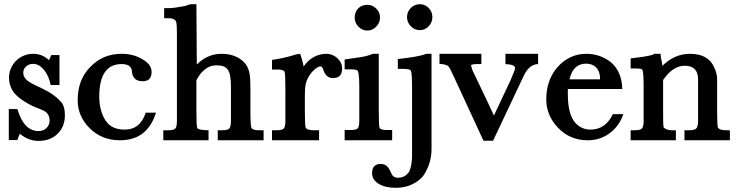

<svg xmlns="http://www.w3.org/2000/svg" viewBox="-20 -670 3540 917"><path d="M22 -149H63Q94 -44 164 -44Q187 -44 202 -58.5Q217 -73 217 -95Q217 -118 202 -132Q195 -140 173 -148H174Q162 -153 152.5 -156.5Q143 -160 135 -164Q60 -201 37 -242Q23 -270 23 -298Q23 -322 32 -343Q41 -364 56.5 -379.5Q72 -395 93 -404Q114 -413 139 -413Q181 -413 214 -383Q217 -388 219 -393.5Q221 -399 225 -407H264V-264H222Q213 -309 189.5 -337Q166 -365 138 -365Q118 -365 104.5 -352.5Q91 -340 91 -323Q91 -303 107.5 -288Q124 -273 170 -253Q241 -220 270 -184L269 -186Q290 -165 290 -120Q290 -66 255.5 -31.5Q221 3 164 3Q116 3 75 -31Q68 -18 63 -1H22Z M725 -132Q684 0 553 0Q466 0 408 -58Q351 -115 351 -191Q351 -289 410 -349Q470 -413 561 -413Q615 -413 657 -389Q704 -363 704 -327Q704 -282 662 -282Q617 -282 611 -322L609 -336Q603 -364 561 -364Q454 -364 454 -208Q454 -173 462.5 -143Q471 -113 487 -90V-91Q514 -51 576 -51Q650 -51 676 -132Z M920 -362Q971 -413 1038 -413Q1100 -413 1139 -379Q1167 -355 1173 -312Q1176 -294 1176 -244V-141Q1176 -69 1181 -59Q1186 -48 1218 -48H1239V0H1020V-48H1043Q1068 -48 1075.5 -56.5Q1083 -65 1083 -93V-252Q1083 -282 1080 -302.5Q1077 -323 1069 -335.5Q1061 -348 1047.5 -353Q1034 -358 1013 -358Q956 -358 918 -287V-141Q918 -104 919 -84Q920 -64 922 -59Q928 -48 976 -48V0H760V-48H784Q810 -48 817.5 -56.5Q825 -65 825 -93V-510Q825 -533 824 -547Q823 -561 821 -567V-566Q815 -583 784 -583H764V-631H782Q797 -631 816.5 -633.5Q836 -636 862 -641L871 -643H868Q873 -645 878.5 -646.5Q884 -648 891 -650H918Z M1414 -413Q1420 -394 1424 -380Q1428 -366 1430 -352Q1450 -382 1478.5 -397.5Q1507 -413 1539 -413Q1569 -413 1591.5 -392Q1614 -371 1614 -343Q1614 -297 1570 -297Q1536 -297 1523 -340Q1518 -353 1511 -353Q1495 -353 1470 -326Q1447 -298 1441 -272Q1436 -254 1436 -207V-141Q1436 -66 1440 -61Q1446 -48 1477 -48H1504V0H1279V-48H1303Q1328 -48 1335.5 -56.5Q1343 -65 1343 -93V-245Q1343 -320 1339 -328Q1333 -338 1303 -338H1279V-384Q1302 -387 1330.5 -393Q1359 -399 1394 -410Z M1674 -586Q1674 -612 1690.5 -629.5Q1707 -647 1735 -647Q1758 -647 1776.5 -629.5Q1795 -612 1795 -586Q1795 -561 1776.5 -542.5Q1758 -524 1735 -524Q1710 -524 1692 -542.5Q1674 -561 1674 -586ZM1789 -140Q1789 -67 1793 -59Q1799 -49 1828 -49H1853V0H1626V-49H1655Q1681 -49 1688.5 -57Q1696 -65 1696 -92V-251Q1696 -318 1689 -331Q1684 -339 1652 -339H1626V-386Q1669 -392 1702 -397Q1735 -402 1761 -413H1789Z M1924 -588Q1924 -614 1942 -632Q1960 -650 1985 -650Q2010 -650 2027.5 -632Q2045 -614 2045 -588Q2045 -563 2027.5 -544.5Q2010 -526 1985 -526Q1960 -526 1942 -544.5Q1924 -563 1924 -588ZM2041 44Q2041 84 2026 124Q2019 141 2009.5 157.5Q2000 174 1987 185Q1939 227 1870 227Q1819 227 1788 207.5Q1757 188 1757 157Q1757 113 1799 113Q1829 113 1843 146L1849 158Q1858 179 1880 179Q1912 179 1930 155V156Q1937 147 1941 131.5Q1945 116 1947 95Q1948 92 1948 77V-254Q1948 -321 1942 -333Q1937 -341 1905 -341H1880V-388Q1925 -393 1958.5 -398.5Q1992 -404 2016 -413H2041Z M2289 2 2149 -301Q2130 -344 2121 -354Q2110 -363 2079 -365V-413H2279V-364H2259Q2230 -364 2230 -357Q2230 -354 2232.5 -347.5Q2235 -341 2237 -333Q2251 -303 2264 -277L2313 -174Q2325 -148 2339 -118L2418 -286Q2440 -336 2440 -345Q2440 -362 2394 -364V-413H2550V-364Q2507 -363 2481 -307L2335 2Z M2692 -245V-220Q2692 -119 2731 -80Q2760 -51 2800 -51Q2872 -51 2907 -125H2957Q2938 -68 2892 -34Q2846 0 2787 0Q2702 0 2645 -60Q2589 -119 2589 -195Q2589 -288 2643 -350Q2670 -380 2704.5 -396.5Q2739 -413 2780 -413Q2816 -413 2846.5 -401.5Q2877 -390 2901 -370Q2950 -325 2952 -245ZM2846 -291V-295Q2846 -328 2828 -347Q2810 -366 2779 -366Q2717 -366 2700 -291Z M3135 -413 3137 -390V-393Q3139 -385 3140.5 -376Q3142 -367 3144 -356Q3202 -413 3275 -413Q3368 -413 3395 -339V-340Q3405 -314 3405 -293V-140Q3405 -72 3409 -60Q3418 -48 3447 -48H3466V0H3249V-48H3272Q3297 -48 3305.5 -56.5Q3314 -65 3314 -93V-291Q3314 -356 3250 -356Q3194 -356 3147 -288V-140Q3147 -105 3147.5 -85.5Q3148 -66 3150 -61Q3155 -56 3164.5 -52Q3174 -48 3188 -48H3208V0H2992V-48H3013Q3038 -48 3046 -56.5Q3054 -65 3054 -93V-251Q3054 -326 3048 -337Q3045 -343 3013 -343H2992V-391Q3027 -395 3053 -399Q3079 -403 3096 -408H3095L3106 -413Z"/></svg>

Font: New Athena Unicode
Style: Bold
Weight: 700
Designer: J. Rusten 1997; rev. by R. Hancock 2001, 2002, rev. by D. Mastronarde 2002-2021
Foundry: Society for Classical Studies (formerly American Philological Association)
Version: Version 5.008